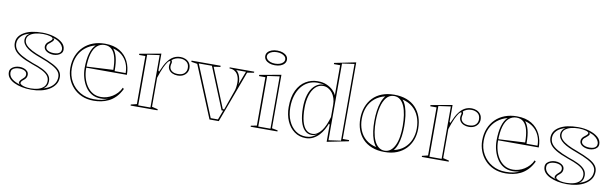

<svg xmlns="http://www.w3.org/2000/svg" viewBox="-47 -1240 5596 1750"><g transform="rotate(10 2750.5 -365.0)"><path d="M264 15Q218 15 177 6.5Q136 -2 104.5 -17.5Q73 -33 55 -55.5Q37 -78 37 -107Q37 -129 50 -143Q63 -157 83.5 -164.5Q104 -172 125 -172Q148 -172 167.5 -165Q187 -158 199 -145Q211 -132 211 -112Q211 -98 205 -86.5Q199 -75 186 -64Q170 -52 164.5 -44.5Q159 -37 159 -28Q159 -21 171 -13.5Q183 -6 205 -1Q227 4 257 4Q298 4 330 -6Q362 -16 380.5 -36.5Q399 -57 399 -89Q399 -115 383.5 -136Q368 -157 332 -176Q296 -195 233 -216Q162 -241 120.5 -266Q79 -291 61.5 -318.5Q44 -346 44 -378Q44 -441 106.5 -478Q169 -515 277 -515Q335 -515 384 -500Q433 -485 463 -458.5Q493 -432 493 -395Q493 -375 481 -361.5Q469 -348 449.5 -341Q430 -334 409 -334Q393 -334 377 -338Q361 -342 348 -349.5Q335 -357 327 -368.5Q319 -380 319 -394Q319 -423 349 -444Q365 -456 371 -463Q377 -470 377 -477Q377 -482 370.5 -487Q364 -492 351.5 -495.5Q339 -499 322 -501.5Q305 -504 285 -504Q244 -504 211 -495Q178 -486 158.5 -468.5Q139 -451 139 -424Q139 -398 159 -376.5Q179 -355 215.5 -336Q252 -317 303 -299Q378 -271 421.5 -247.5Q465 -224 484 -199Q503 -174 503 -143Q503 -103 483.5 -74Q464 -45 431 -25Q398 -5 355 5Q312 15 264 15ZM159 -13Q151 -18 147.5 -21.5Q144 -25 144 -29Q144 -40 152 -50.5Q160 -61 174 -73Q187 -84 191.5 -92.5Q196 -101 196 -112Q196 -135 176 -146Q156 -157 125 -157Q105 -157 88 -151.5Q71 -146 61.5 -135Q52 -124 52 -107Q52 -73 81.5 -49Q111 -25 159 -13ZM373 -16Q408 -26 434 -43.5Q460 -61 474.5 -85.5Q489 -110 489 -143Q489 -170 471.5 -192.5Q454 -215 412 -238Q370 -261 298 -287Q259 -301 227.5 -315.5Q196 -330 173.5 -346.5Q151 -363 138.5 -382.5Q126 -402 126 -424Q126 -442 135.5 -458.5Q145 -475 165 -486Q113 -473 85.5 -444Q58 -415 58 -378Q58 -347 75 -322.5Q92 -298 131.5 -275Q171 -252 238 -227Q291 -210 330 -191Q369 -172 390.5 -148Q412 -124 412 -89Q412 -65 402 -46.5Q392 -28 373 -16ZM409 -349Q429 -349 444.5 -353.5Q460 -358 469 -368.5Q478 -379 478 -395Q478 -413 466.5 -430.5Q455 -448 432.5 -463Q410 -478 377 -486Q385 -481 388.5 -477.5Q392 -474 392 -471Q390 -462 381.5 -453Q373 -444 359 -433Q345 -424 339.5 -414.5Q334 -405 334 -394Q334 -379 344.5 -369Q355 -359 372 -354Q389 -349 409 -349Z M856 -515Q939 -515 993 -482Q1047 -449 1074 -394Q1101 -339 1101 -270H722V-280L971 -293Q971 -360 959 -407Q947 -454 921.5 -478.5Q896 -503 855 -503Q815 -503 785.5 -477Q756 -451 740.5 -398.5Q725 -346 725 -264Q725 -219 736.5 -177.5Q748 -136 770.5 -102.5Q793 -69 826 -49.5Q859 -30 903 -30Q930 -30 957 -38Q984 -46 1008 -61Q1032 -76 1052 -97.5Q1072 -119 1085 -148L1096 -138Q1073 -91 1043.5 -61Q1014 -31 980 -14.5Q946 2 911 8.5Q876 15 842 15Q780 15 732 -6Q684 -27 650.5 -63.5Q617 -100 599.5 -146.5Q582 -193 582 -243Q582 -306 602.5 -356Q623 -406 659.5 -441.5Q696 -477 746 -496Q796 -515 856 -515ZM596 -243Q596 -174 628 -118.5Q660 -63 715.5 -31Q771 1 842 1Q886 1 917 -6Q948 -13 975 -29Q961 -22 942.5 -19Q924 -16 903 -16Q855 -16 819 -37Q783 -58 759.5 -94Q736 -130 723.5 -174Q711 -218 711 -264Q711 -344 727 -400Q743 -456 775 -485Q721 -471 680.5 -438Q640 -405 618 -356Q596 -307 596 -243ZM985 -284H1087Q1087 -334 1069.5 -375Q1052 -416 1018.5 -444.5Q985 -473 936 -485Q959 -459 972 -412Q985 -365 985 -284Z M1183 0V-10L1237 -23V-468H1179V-479L1377 -515V-358L1385 -350Q1399 -383 1412.5 -409.5Q1426 -436 1440 -453Q1464 -485 1492.5 -500Q1521 -515 1556 -515Q1580 -515 1602 -505.5Q1624 -496 1638 -476.5Q1652 -457 1652 -427Q1652 -404 1640 -385Q1628 -366 1607 -355Q1586 -344 1556 -344Q1530 -344 1509 -353.5Q1488 -363 1476.5 -379.5Q1465 -396 1465 -417Q1465 -425 1466.5 -431.5Q1468 -438 1469.5 -444Q1471 -450 1471 -455Q1471 -462 1466 -462Q1457 -462 1444.5 -445Q1432 -428 1415 -393Q1406 -373 1396 -347Q1386 -321 1377 -292V-23L1432 -10V0ZM1364 -499 1251 -483V-14H1364ZM1556 -501Q1532 -501 1512.5 -493.5Q1493 -486 1478 -472Q1481 -468 1483 -464Q1485 -460 1485 -455Q1485 -450 1483.5 -444Q1482 -438 1480.5 -431.5Q1479 -425 1479 -417Q1479 -390 1499.5 -374Q1520 -358 1556 -358Q1596 -358 1616.5 -377.5Q1637 -397 1637 -427Q1637 -465 1613 -483Q1589 -501 1556 -501Z M1913 0 1715 -480 1659 -489V-500H1928V-489L1867 -480L2016 -114H2029L2093 -295Q2099 -311 2102 -332.5Q2105 -354 2105 -378Q2105 -397 2100.5 -416.5Q2096 -436 2085.5 -452.5Q2075 -469 2057 -479.5Q2039 -490 2012 -490V-500H2239V-490L2177 -480L1999 0ZM1922 -14H1989L2022 -101H2007L1850 -486H1728ZM2075 -486Q2091 -474 2100.5 -455.5Q2110 -437 2114.5 -416.5Q2119 -396 2119 -378Q2119 -373 2118 -368Q2117 -363 2116 -357L2165 -486Z M2413 -590Q2384 -590 2361.5 -598.5Q2339 -607 2326 -622.5Q2313 -638 2313 -658Q2313 -679 2326 -694Q2339 -709 2361.5 -717.5Q2384 -726 2413 -726Q2443 -726 2465.5 -717.5Q2488 -709 2501 -694Q2514 -679 2514 -658Q2514 -638 2501 -622.5Q2488 -607 2465.5 -598.5Q2443 -590 2413 -590ZM2294 0V-10L2348 -20V-468H2289V-479L2488 -515V-20L2542 -10V0ZM2362 -14H2475V-498L2362 -482ZM2413 -605Q2438 -605 2457 -612Q2476 -619 2487 -631Q2498 -643 2498 -658Q2498 -674 2487 -685.5Q2476 -697 2457 -704Q2438 -711 2413 -711Q2389 -711 2369.5 -704Q2350 -697 2339 -685.5Q2328 -674 2328 -658Q2328 -643 2339 -631Q2350 -619 2369.5 -612Q2389 -605 2413 -605Z M2805 15Q2745 15 2699.5 -18Q2654 -51 2629 -108.5Q2604 -166 2604 -238Q2604 -331 2634 -392.5Q2664 -454 2714.5 -484.5Q2765 -515 2825 -515Q2874 -515 2909.5 -499Q2945 -483 2968 -460.5Q2991 -438 3000 -415V-694H2942V-705L3140 -745V-36H3199V-25L3000 15V-144L2992 -152Q2982 -124 2965.5 -94.5Q2949 -65 2926 -40.5Q2903 -16 2872.5 -0.5Q2842 15 2805 15ZM2805 1Q2834 1 2859.5 -9.5Q2885 -20 2902 -38Q2889 -29 2877.5 -26Q2866 -23 2851 -23Q2815 -23 2788 -50.5Q2761 -78 2747 -130Q2733 -182 2733 -255Q2733 -323 2749 -374Q2765 -425 2794.5 -455Q2824 -485 2862 -492Q2870 -493 2876.5 -492Q2883 -491 2889 -491Q2862 -501 2825 -501Q2779 -501 2741 -482Q2703 -463 2676 -428.5Q2649 -394 2634 -345.5Q2619 -297 2619 -238Q2619 -168 2643 -113.5Q2667 -59 2708.5 -29Q2750 1 2805 1ZM2857 -34Q2883 -34 2904 -47.5Q2925 -61 2943 -85.5Q2961 -110 2975 -142.5Q2989 -175 3000 -214V-328Q3000 -359 2991 -387.5Q2982 -416 2966 -436.5Q2950 -457 2928 -469Q2906 -481 2881 -481Q2840 -481 2810 -451.5Q2780 -422 2764 -371Q2748 -320 2748 -255Q2748 -182 2761 -132.5Q2774 -83 2798.5 -58.5Q2823 -34 2857 -34ZM3014 -2 3127 -18V-728L3014 -712Z M3533 -515Q3598 -515 3648 -496Q3698 -477 3732 -441Q3766 -405 3783.5 -355.5Q3801 -306 3801 -246Q3801 -191 3783.5 -143.5Q3766 -96 3732 -60.5Q3698 -25 3648.5 -5Q3599 15 3533 15Q3467 15 3416.5 -5Q3366 -25 3332.5 -60.5Q3299 -96 3282 -143.5Q3265 -191 3265 -246Q3265 -306 3283.5 -355.5Q3302 -405 3336.5 -441Q3371 -477 3421 -496Q3471 -515 3533 -515ZM3534 -503Q3491 -503 3463 -469Q3435 -435 3421.5 -377Q3408 -319 3408 -246Q3408 -195 3415 -149.5Q3422 -104 3437.5 -70Q3453 -36 3477 -16.5Q3501 3 3533 3Q3565 3 3588.5 -16Q3612 -35 3628 -69.5Q3644 -104 3651 -149Q3658 -194 3658 -246Q3658 -300 3651 -347Q3644 -394 3629 -429Q3614 -464 3590.5 -483.5Q3567 -503 3534 -503ZM3279 -246Q3279 -190 3298 -142.5Q3317 -95 3355.5 -62Q3394 -29 3453 -16Q3433 -39 3420 -74.5Q3407 -110 3401 -154Q3395 -198 3395 -246Q3395 -297 3401.5 -343Q3408 -389 3421.5 -426Q3435 -463 3455 -486Q3400 -473 3360 -440Q3320 -407 3299.5 -358Q3279 -309 3279 -246ZM3788 -246Q3788 -308 3768 -357Q3748 -406 3709.5 -439Q3671 -472 3614 -485Q3635 -462 3647.5 -425.5Q3660 -389 3666 -343Q3672 -297 3672 -246Q3672 -199 3666 -155Q3660 -111 3647.5 -75.5Q3635 -40 3615 -17Q3672 -30 3710.5 -63Q3749 -96 3768.5 -143.5Q3788 -191 3788 -246Z M3878 0V-10L3932 -23V-468H3874V-479L4072 -515V-358L4080 -350Q4094 -383 4107.5 -409.5Q4121 -436 4135 -453Q4159 -485 4187.5 -500Q4216 -515 4251 -515Q4275 -515 4297 -505.5Q4319 -496 4333 -476.5Q4347 -457 4347 -427Q4347 -404 4335 -385Q4323 -366 4302 -355Q4281 -344 4251 -344Q4225 -344 4204 -353.5Q4183 -363 4171.5 -379.5Q4160 -396 4160 -417Q4160 -425 4161.5 -431.5Q4163 -438 4164.5 -444Q4166 -450 4166 -455Q4166 -462 4161 -462Q4152 -462 4139.5 -445Q4127 -428 4110 -393Q4101 -373 4091 -347Q4081 -321 4072 -292V-23L4127 -10V0ZM4059 -499 3946 -483V-14H4059ZM4251 -501Q4227 -501 4207.5 -493.5Q4188 -486 4173 -472Q4176 -468 4178 -464Q4180 -460 4180 -455Q4180 -450 4178.5 -444Q4177 -438 4175.5 -431.5Q4174 -425 4174 -417Q4174 -390 4194.5 -374Q4215 -358 4251 -358Q4291 -358 4311.5 -377.5Q4332 -397 4332 -427Q4332 -465 4308 -483Q4284 -501 4251 -501Z M4668 -515Q4751 -515 4805 -482Q4859 -449 4886 -394Q4913 -339 4913 -270H4534V-280L4783 -293Q4783 -360 4771 -407Q4759 -454 4733.5 -478.5Q4708 -503 4667 -503Q4627 -503 4597.5 -477Q4568 -451 4552.5 -398.5Q4537 -346 4537 -264Q4537 -219 4548.5 -177.5Q4560 -136 4582.5 -102.5Q4605 -69 4638 -49.5Q4671 -30 4715 -30Q4742 -30 4769 -38Q4796 -46 4820 -61Q4844 -76 4864 -97.5Q4884 -119 4897 -148L4908 -138Q4885 -91 4855.5 -61Q4826 -31 4792 -14.5Q4758 2 4723 8.5Q4688 15 4654 15Q4592 15 4544 -6Q4496 -27 4462.5 -63.5Q4429 -100 4411.5 -146.5Q4394 -193 4394 -243Q4394 -306 4414.5 -356Q4435 -406 4471.5 -441.5Q4508 -477 4558 -496Q4608 -515 4668 -515ZM4408 -243Q4408 -174 4440 -118.5Q4472 -63 4527.5 -31Q4583 1 4654 1Q4698 1 4729 -6Q4760 -13 4787 -29Q4773 -22 4754.5 -19Q4736 -16 4715 -16Q4667 -16 4631 -37Q4595 -58 4571.5 -94Q4548 -130 4535.5 -174Q4523 -218 4523 -264Q4523 -344 4539 -400Q4555 -456 4587 -485Q4533 -471 4492.5 -438Q4452 -405 4430 -356Q4408 -307 4408 -243ZM4797 -284H4899Q4899 -334 4881.5 -375Q4864 -416 4830.5 -444.5Q4797 -473 4748 -485Q4771 -459 4784 -412Q4797 -365 4797 -284Z M5222 15Q5176 15 5135 6.5Q5094 -2 5062.5 -17.5Q5031 -33 5013 -55.5Q4995 -78 4995 -107Q4995 -129 5008 -143Q5021 -157 5041.5 -164.5Q5062 -172 5083 -172Q5106 -172 5125.5 -165Q5145 -158 5157 -145Q5169 -132 5169 -112Q5169 -98 5163 -86.5Q5157 -75 5144 -64Q5128 -52 5122.5 -44.5Q5117 -37 5117 -28Q5117 -21 5129 -13.5Q5141 -6 5163 -1Q5185 4 5215 4Q5256 4 5288 -6Q5320 -16 5338.5 -36.5Q5357 -57 5357 -89Q5357 -115 5341.5 -136Q5326 -157 5290 -176Q5254 -195 5191 -216Q5120 -241 5078.5 -266Q5037 -291 5019.5 -318.5Q5002 -346 5002 -378Q5002 -441 5064.5 -478Q5127 -515 5235 -515Q5293 -515 5342 -500Q5391 -485 5421 -458.5Q5451 -432 5451 -395Q5451 -375 5439 -361.5Q5427 -348 5407.5 -341Q5388 -334 5367 -334Q5351 -334 5335 -338Q5319 -342 5306 -349.5Q5293 -357 5285 -368.5Q5277 -380 5277 -394Q5277 -423 5307 -444Q5323 -456 5329 -463Q5335 -470 5335 -477Q5335 -482 5328.5 -487Q5322 -492 5309.5 -495.5Q5297 -499 5280 -501.5Q5263 -504 5243 -504Q5202 -504 5169 -495Q5136 -486 5116.5 -468.5Q5097 -451 5097 -424Q5097 -398 5117 -376.5Q5137 -355 5173.5 -336Q5210 -317 5261 -299Q5336 -271 5379.5 -247.5Q5423 -224 5442 -199Q5461 -174 5461 -143Q5461 -103 5441.5 -74Q5422 -45 5389 -25Q5356 -5 5313 5Q5270 15 5222 15ZM5117 -13Q5109 -18 5105.5 -21.5Q5102 -25 5102 -29Q5102 -40 5110 -50.5Q5118 -61 5132 -73Q5145 -84 5149.5 -92.5Q5154 -101 5154 -112Q5154 -135 5134 -146Q5114 -157 5083 -157Q5063 -157 5046 -151.5Q5029 -146 5019.5 -135Q5010 -124 5010 -107Q5010 -73 5039.5 -49Q5069 -25 5117 -13ZM5331 -16Q5366 -26 5392 -43.5Q5418 -61 5432.5 -85.5Q5447 -110 5447 -143Q5447 -170 5429.5 -192.5Q5412 -215 5370 -238Q5328 -261 5256 -287Q5217 -301 5185.5 -315.5Q5154 -330 5131.5 -346.5Q5109 -363 5096.5 -382.5Q5084 -402 5084 -424Q5084 -442 5093.5 -458.5Q5103 -475 5123 -486Q5071 -473 5043.5 -444Q5016 -415 5016 -378Q5016 -347 5033 -322.5Q5050 -298 5089.5 -275Q5129 -252 5196 -227Q5249 -210 5288 -191Q5327 -172 5348.5 -148Q5370 -124 5370 -89Q5370 -65 5360 -46.5Q5350 -28 5331 -16ZM5367 -349Q5387 -349 5402.5 -353.5Q5418 -358 5427 -368.5Q5436 -379 5436 -395Q5436 -413 5424.5 -430.5Q5413 -448 5390.5 -463Q5368 -478 5335 -486Q5343 -481 5346.5 -477.5Q5350 -474 5350 -471Q5348 -462 5339.5 -453Q5331 -444 5317 -433Q5303 -424 5297.5 -414.5Q5292 -405 5292 -394Q5292 -379 5302.5 -369Q5313 -359 5330 -354Q5347 -349 5367 -349Z"/></g></svg>

Font: Kalnia Glaze Thin Medium
Style: Regular
Weight: 500
Version: Version 1.110